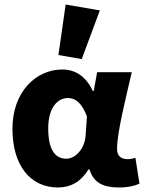

<svg xmlns="http://www.w3.org/2000/svg" viewBox="-20 -816 639 848"><path d="M236 12C293 12 338 -14 371 -68H375C394 -8 436 12 506 12C548 12 577 4 596 -5L578 -119C566 -115 555 -113 545 -113C518 -113 497 -124 497 -158C497 -232 536 -384 562 -497H409L394 -414H390C358 -482 310 -509 255 -509C140 -509 35 -412 35 -247C35 -85 114 12 236 12ZM273 -115C224 -115 193 -154 193 -249C193 -344 237 -383 279 -383C319 -383 344 -354 364 -302L358 -216C354 -160 314 -115 273 -115ZM341 -555 421 -770 270 -796 238 -573Z"/></svg>

Font: Source Sans Pro
Style: Bold
Weight: 700
Designer: Paul D. Hunt
Foundry: Adobe Systems Incorporated
Version: Version 3.006;hotconv 1.0.111;makeotfexe 2.5.65597